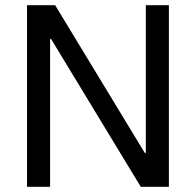

<svg xmlns="http://www.w3.org/2000/svg" viewBox="-20 -720 755 740"><path d="M630.9 -700V0H522.6L177.1 -569.4H173.1V0H84.2V-700H192.5L538 -130.6H542V-700Z"/></svg>

Font: Pathway Extreme 8pt Thin
Style: Regular
Weight: 100
Version: Version 1.001;gftools[0.9.26]